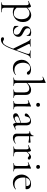

<svg xmlns="http://www.w3.org/2000/svg" viewBox="1610 -2378 1046 4311"><g transform="rotate(90 2133.5 -222.0)"><path d="M31.6 275Q28.6 275 28.6 269Q28.6 263 31.6 263Q71.4 263 83.1 250Q94.8 237 94.8 194V-276.2Q94.8 -311.2 87 -327.3Q79.2 -343.4 58.8 -343.4Q49.2 -343.4 35.6 -339.9Q22 -336.4 5.6 -328.6Q1.6 -327.4 -1 -332.6Q-3.6 -337.8 0 -339.6L110.8 -392.6Q114.4 -394.4 118.2 -394.4Q131.6 -394.4 141.3 -371.6Q151 -348.8 151 -304.6V194Q151 222 158.3 237Q165.6 252 187.4 257.5Q209.2 263 251.2 263Q253.4 263 253.4 269Q253.4 275 251.2 275Q224.8 275 192.2 274Q159.6 273 123.8 273Q98.2 273 73.7 274Q49.2 275 31.6 275ZM257 13Q218.8 13 189.7 3.8Q160.6 -5.4 125 -30.4L139.2 -85.4Q166.8 -52 199.9 -30Q233 -8 287.2 -8Q339 -8 373.6 -53.8Q408.2 -99.6 408.2 -184Q408.2 -271.2 370 -316.3Q331.8 -361.4 277 -361.4Q232.8 -361.4 199.4 -336.8Q166 -312.2 134.4 -277.6L126 -285.6Q177 -344.6 223.9 -371.8Q270.8 -399 319 -399Q360.2 -399 395 -377.5Q429.8 -356 451.1 -315Q472.4 -274 472.4 -215Q472.4 -154.2 451.5 -111Q430.6 -67.8 397.2 -40.5Q363.8 -13.2 326.9 -0.1Q290 13 257 13Z M611.4 -325.2Q611.4 -299.4 624.5 -281.3Q637.6 -263.2 658.4 -250.5Q679.2 -237.8 701.8 -225.6Q727.6 -213.2 750.8 -198.5Q774 -183.8 789.2 -163.4Q804.4 -143 804.4 -110.4Q804.4 -78.4 788.3 -50.7Q772.2 -23 740.4 -6Q708.6 11 662.6 11Q638.4 11 615 4.7Q591.6 -1.6 566.6 -19.2Q564.6 -21.2 562.6 -24.2Q560.6 -27.2 560.6 -31.2L558.6 -108.6Q558.6 -111.6 564.1 -112.1Q569.6 -112.6 570.6 -109.8Q583.2 -76.2 601.2 -53.5Q619.2 -30.8 641.9 -19.5Q664.6 -8.2 691.4 -8.2Q723.4 -8.2 740.8 -23.9Q758.2 -39.6 756.6 -71.2Q755.8 -100 742.1 -118.1Q728.4 -136.2 707.8 -148.5Q687.2 -160.8 664.8 -171.8Q640.2 -184 617.6 -197.6Q595 -211.2 580.4 -232.3Q565.8 -253.4 565.8 -286.8Q565.8 -325.6 586 -350.2Q606.2 -374.8 637.3 -386.6Q668.4 -398.4 702 -398.4Q720.8 -398.4 738.9 -395Q757 -391.6 775.4 -383.4Q784.4 -379.6 784.4 -372.4Q784.4 -356.4 783.4 -338.5Q782.4 -320.6 782.4 -299.4Q782.4 -297.2 776.4 -297.2Q770.4 -297.2 770.4 -299.4Q770.4 -321.6 754.1 -339.6Q737.8 -357.6 714 -368.1Q690.2 -378.6 666 -378.6Q641.6 -378.6 626.5 -366Q611.4 -353.4 611.4 -325.2Z M1280.4 -386Q1283.2 -386 1283.2 -380Q1283.2 -374 1280.4 -374Q1255.2 -374 1237 -357Q1218.8 -340 1203.2 -297.4L1081 28Q1045 124 1011.9 179.5Q978.8 235 943.6 258Q908.4 281 864.8 281Q843.8 281 828.9 271.3Q814 261.6 814 241.6Q814 227.2 823.7 219.7Q833.4 212.2 845.2 212.2Q864.6 212.2 875 217.9Q885.4 223.6 895 229.7Q904.6 235.8 920.6 235.8Q945.4 235.8 967.8 213.3Q990.2 190.8 1016 136.9Q1041.8 83 1076.8 -10.2L1076.2 18.4L918.2 -303Q896.2 -347 883.7 -360.5Q871.2 -374 852.4 -374Q850.2 -374 850.2 -380Q850.2 -386 852.4 -386Q868.4 -386 885.7 -385Q903 -384 919 -384Q951.8 -384 976.8 -385Q1001.8 -386 1022.2 -386Q1024.4 -386 1024.4 -380Q1024.4 -374 1022.2 -374Q990.4 -374 973.6 -366Q956.8 -358 968.6 -335L1106 -53.4L1082.8 -12L1181 -294.4Q1196.4 -339.4 1180.7 -356.7Q1165 -374 1112 -374Q1110 -374 1110 -380Q1110 -386 1112 -386Q1136 -386 1157.5 -385Q1179 -384 1213 -384Q1234.6 -384 1248.1 -385Q1261.6 -386 1280.4 -386Z M1514.8 12Q1446.6 12 1403.6 -17.5Q1360.6 -47 1340.3 -92.6Q1320 -138.2 1320 -185.2Q1320 -235.2 1339.4 -274.2Q1358.8 -313.2 1390.9 -340.1Q1423 -367 1461.8 -381Q1500.6 -395 1538.4 -395Q1566.6 -395 1593.2 -387.3Q1619.8 -379.6 1637.2 -365.9Q1654.6 -352.2 1654.6 -334.4Q1654.6 -321.4 1645.8 -311.7Q1637 -302 1620.4 -302Q1604.2 -302 1593.4 -311.8Q1582.6 -321.6 1576.2 -334.6Q1565.2 -353 1550.3 -363.9Q1535.4 -374.8 1505 -374.8Q1447.6 -374.8 1416.9 -330.6Q1386.2 -286.4 1386.2 -215Q1386.2 -164.2 1403.6 -120.3Q1421 -76.4 1457.8 -49.5Q1494.6 -22.6 1554 -22.6Q1580.8 -22.6 1606.9 -30Q1633 -37.4 1655.6 -55.8Q1658.4 -57.8 1661.9 -53.8Q1665.4 -49.8 1662.6 -47.8Q1628.4 -16.6 1593 -2.3Q1557.6 12 1514.8 12Z M1720.8 0Q1718 0 1718 -6Q1718 -12 1720.8 -12Q1759.8 -12 1771.7 -25.3Q1783.6 -38.6 1783.6 -81V-597.8Q1783.6 -633.4 1776.8 -649.7Q1770 -666 1752.2 -666Q1736.6 -666 1706.2 -651.8Q1702.4 -650 1699.8 -655.6Q1697.2 -661.2 1700.8 -663L1828.4 -724.8Q1829.6 -725 1829.8 -725Q1830 -725 1831 -725Q1834.4 -725 1837.1 -722.5Q1839.8 -720 1839.8 -716.8V-81Q1839.8 -38.6 1851.7 -25.3Q1863.6 -12 1903.4 -12Q1905.8 -12 1905.8 -6Q1905.8 0 1903.4 0Q1885 0 1861.9 -1Q1838.8 -2 1812.2 -2Q1786.4 -2 1762.4 -1Q1738.4 0 1720.8 0ZM1989.8 0Q1987 0 1987 -6Q1987 -12 1989.8 -12Q2028.8 -12 2040.7 -25.3Q2052.6 -38.6 2052.6 -81V-240.2Q2052.6 -356.6 1961 -356.6Q1923.8 -356.6 1885.9 -333.2Q1848 -309.8 1821.2 -270.2L1816.8 -282.2Q1861.4 -341.8 1904.6 -369.1Q1947.8 -396.4 1994.2 -396.4Q2048.6 -396.4 2078.7 -365.8Q2108.8 -335.2 2108.8 -274.6V-81Q2108.8 -38.6 2120.7 -25.3Q2132.6 -12 2172.4 -12Q2174.8 -12 2174.8 -6Q2174.8 0 2172.4 0Q2154 0 2130.9 -1Q2107.8 -2 2081.2 -2Q2055.4 -2 2031.4 -1Q2007.4 0 1989.8 0Z M2247.4 0Q2245.2 0 2245.2 -6Q2245.2 -12 2247.4 -12Q2286.4 -12 2298.6 -25.3Q2310.8 -38.6 2310.8 -81V-268Q2310.8 -303.4 2303.9 -319.7Q2297 -336 2278.4 -336Q2269.8 -336 2258.7 -332.6Q2247.6 -329.2 2232.6 -321.8Q2228.6 -320.8 2226.1 -326.4Q2223.6 -332 2227.4 -333.8L2356.8 -394.2Q2359.6 -395.2 2360.6 -395.2Q2363.2 -395.2 2366.2 -392.6Q2369.2 -390 2369.2 -386.8Q2369.2 -378.8 2368.2 -348Q2367.2 -317.2 2367.2 -269.2V-81Q2367.2 -38.6 2378.7 -25.3Q2390.2 -12 2430 -12Q2433 -12 2433 -6Q2433 0 2430 0Q2412.4 0 2388.8 -1Q2365.2 -2 2338.6 -2Q2313 -2 2289.4 -1Q2265.8 0 2247.4 0ZM2331.4 -511.8Q2310.6 -511.8 2298.9 -523Q2287.2 -534.2 2287.2 -554.4Q2287.2 -574 2298.9 -585.1Q2310.6 -596.2 2331.4 -596.2Q2351.4 -596.2 2362.4 -585.1Q2373.4 -574 2373.4 -554.4Q2373.4 -511.8 2331.4 -511.8Z M2781.2 6Q2777.2 8 2772.8 8Q2759.6 8 2748 -13.6Q2736.4 -35.2 2736.4 -76.2V-255Q2736.4 -302 2727.8 -328Q2719.2 -354 2704.6 -364.2Q2690 -374.4 2671.8 -374.4Q2647.2 -374.4 2631.2 -361.7Q2615.2 -349 2607 -330.1Q2598.8 -311.2 2596 -291.8Q2594.6 -278 2587.2 -266.1Q2579.8 -254.2 2558.6 -254.2Q2543.2 -254.2 2534.2 -262Q2525.2 -269.8 2525.2 -284Q2525.2 -302 2543 -321.3Q2560.8 -340.6 2588.3 -357.5Q2615.8 -374.4 2646.6 -384.7Q2677.4 -395 2703.6 -395Q2742 -395 2767 -368.5Q2792 -342 2792 -285V-108Q2792 -73.4 2800.9 -57Q2809.8 -40.6 2830.4 -40.6Q2848.4 -40.6 2880.2 -54Q2885 -56 2887.1 -50.5Q2889.2 -45 2884.2 -43ZM2584.8 7Q2553 7 2536.8 -10.3Q2520.6 -27.6 2520.6 -51.4Q2520.6 -79.4 2542.9 -95.7Q2565.2 -112 2615.2 -129.4L2746.4 -175.8L2748.8 -164.8L2632.6 -120.6Q2609.6 -112.2 2600.1 -101Q2590.6 -89.8 2590.6 -72.8Q2590.6 -51.8 2603 -40.2Q2615.4 -28.6 2634.2 -28.6Q2644.6 -28.6 2654.9 -31.3Q2665.2 -34 2674.8 -38.6L2760.2 -82.2L2762 -70L2675.2 -23Q2645.4 -7.6 2625 -0.3Q2604.6 7 2584.8 7Z M3074 12Q3050 12 3027.9 4.4Q3005.8 -3.2 2992.1 -21.2Q2978.4 -39.2 2978.4 -70.4V-305.2Q2978.4 -329.4 2975 -341Q2971.6 -352.6 2960.6 -356.4Q2949.6 -360.2 2926.6 -360.2Q2923.4 -360.2 2923.4 -366.8Q2923.4 -373.4 2926.6 -373.4Q2967.2 -373.8 2992.4 -394.7Q3017.6 -415.6 3020.8 -449.2Q3021.2 -452.4 3028.5 -452.4Q3035.8 -452.4 3035.8 -449.2V-104.2Q3035.8 -62.6 3056.3 -42.8Q3076.8 -23 3114.8 -23Q3141 -23 3161.5 -31.7Q3182 -40.4 3195.2 -50.6Q3199 -52.8 3202.3 -48.3Q3205.6 -43.8 3201.6 -40.8Q3164.6 -12.6 3135.3 -0.3Q3106 12 3074 12ZM3171.4 -337.4Q3132 -347.2 3095.9 -349.9Q3059.8 -352.6 3019.2 -352.6V-374.6Q3058.6 -374.6 3095.7 -377.6Q3132.8 -380.6 3174.6 -384.6Q3177.4 -384.6 3179.5 -377.9Q3181.6 -371.2 3181.6 -361.4Q3181.6 -353.8 3178.5 -345.1Q3175.4 -336.4 3171.4 -337.4Z M3367.4 -271 3362.6 -281.6Q3400 -327.4 3424.2 -351.8Q3448.4 -376.2 3465.8 -385.7Q3483.2 -395.2 3499 -395.2Q3520 -395.2 3540.5 -383.3Q3561 -371.4 3561 -353.6Q3561 -341.4 3552.5 -332.3Q3544 -323.2 3528.4 -323.2Q3514.6 -323.2 3505.7 -331Q3496.8 -338.8 3487.1 -346.1Q3477.4 -353.4 3460.6 -353.4Q3452 -353.4 3441.9 -348.1Q3431.8 -342.8 3414.7 -325.3Q3397.6 -307.8 3367.4 -271ZM3268.6 0Q3265.6 0 3265.6 -6Q3265.6 -12 3268.6 -12Q3307.6 -12 3319.4 -25.3Q3331.2 -38.6 3331.2 -81V-278.6Q3331.2 -312 3323.4 -327.3Q3315.6 -342.6 3296.2 -342.6Q3286.4 -342.6 3272.8 -338.7Q3259.2 -334.8 3241.8 -327.8Q3237.8 -326.6 3235.4 -331.8Q3233 -337 3236.6 -338.8L3353.2 -394Q3356 -395.2 3358.6 -395.2Q3366.4 -395.2 3377 -374Q3387.6 -352.8 3387.6 -312.6V-81Q3387.6 -52.6 3394.8 -37.5Q3402 -22.4 3423.1 -17.2Q3444.2 -12 3485.4 -12Q3488.6 -12 3488.6 -6Q3488.6 0 3485.4 0Q3460.8 0 3428.3 -1Q3395.8 -2 3359.8 -2Q3334.2 -2 3310.2 -1Q3286.2 0 3268.6 0Z M3641.4 0Q3639.2 0 3639.2 -6Q3639.2 -12 3641.4 -12Q3680.4 -12 3692.6 -25.3Q3704.8 -38.6 3704.8 -81V-268Q3704.8 -303.4 3697.9 -319.7Q3691 -336 3672.4 -336Q3663.8 -336 3652.7 -332.6Q3641.6 -329.2 3626.6 -321.8Q3622.6 -320.8 3620.1 -326.4Q3617.6 -332 3621.4 -333.8L3750.8 -394.2Q3753.6 -395.2 3754.6 -395.2Q3757.2 -395.2 3760.2 -392.6Q3763.2 -390 3763.2 -386.8Q3763.2 -378.8 3762.2 -348Q3761.2 -317.2 3761.2 -269.2V-81Q3761.2 -38.6 3772.7 -25.3Q3784.2 -12 3824 -12Q3827 -12 3827 -6Q3827 0 3824 0Q3806.4 0 3782.8 -1Q3759.2 -2 3732.6 -2Q3707 -2 3683.4 -1Q3659.8 0 3641.4 0ZM3725.4 -511.8Q3704.6 -511.8 3692.9 -523Q3681.2 -534.2 3681.2 -554.4Q3681.2 -574 3692.9 -585.1Q3704.6 -596.2 3725.4 -596.2Q3745.4 -596.2 3756.4 -585.1Q3767.4 -574 3767.4 -554.4Q3767.4 -511.8 3725.4 -511.8Z M4084.8 12Q4023 12 3981.1 -15.4Q3939.2 -42.8 3918.1 -86.9Q3897 -131 3897 -180.2Q3897 -240.8 3925.4 -289.3Q3953.8 -337.8 4002.5 -366.4Q4051.2 -395 4112.2 -395Q4167 -395 4196.4 -368.5Q4225.8 -342 4225.8 -296Q4225.8 -285 4223.8 -278.8Q4221.8 -272.6 4214 -272.6H4155.6Q4160 -322 4138.6 -348.5Q4117.2 -375 4077.6 -375Q4022.4 -375 3992.6 -333.1Q3962.8 -291.2 3962.8 -219Q3962.8 -162.2 3981.2 -118.2Q3999.6 -74.2 4035.2 -48.8Q4070.8 -23.4 4120.4 -23.4Q4146 -23.4 4173.1 -31.2Q4200.2 -39 4223.8 -56.2Q4225.8 -58.2 4229.3 -53.8Q4232.8 -49.4 4230.8 -46.4Q4195.4 -15 4159.3 -1.5Q4123.2 12 4084.8 12ZM3945.4 -271.4 3944.4 -284 4172.2 -289V-272.6Z"/></g></svg>

Font: Cormorant Light
Style: Regular
Weight: 300
Designer: Christian Thalmann (Catharsis Fonts)
Foundry: Catharsis Fonts
Version: Version 4.000